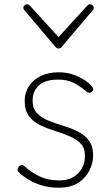

<svg xmlns="http://www.w3.org/2000/svg" viewBox="-20 -856 519 895"><path d="M253 19Q205 19 167.5 6Q130 -7 104.5 -24Q79 -41 67 -54Q60 -62 62 -68Q64 -74 69 -81Q76 -87 82 -87Q88 -87 95 -81Q123 -54 163 -34.5Q203 -15 256 -15Q294 -15 320.5 -30Q347 -45 361.5 -71Q376 -97 376 -129Q376 -167 355.5 -187.5Q335 -208 303 -221.5Q271 -235 235.5 -246Q200 -257 168 -272Q136 -287 115.5 -314Q95 -341 95 -386Q95 -424 114.5 -454Q134 -484 169.5 -501.5Q205 -519 254 -519Q290 -519 320.5 -508.5Q351 -498 374.5 -482.5Q398 -467 411 -450Q416 -443 414.5 -437.5Q413 -432 407 -428Q403 -423 396 -423.5Q389 -424 383 -429Q351 -457 321 -471Q291 -485 251 -485Q191 -485 161.5 -458Q132 -431 132 -387Q132 -350 152.5 -328.5Q173 -307 205 -294Q237 -281 273.5 -270Q310 -259 342 -243.5Q374 -228 394 -201.5Q414 -175 414 -131Q414 -96 397 -61.5Q380 -27 345 -4Q310 19 253 19ZM399 -836Q406 -836 411.5 -831.5Q417 -827 417 -819Q417 -816 416 -813Q415 -810 412 -808L269 -639Q265 -633 261 -631.5Q257 -630 253 -630Q249 -630 245.5 -631.5Q242 -633 237 -639L94 -808Q92 -810 90.5 -813Q89 -816 89 -819Q89 -827 94.5 -831.5Q100 -836 107 -836Q111 -836 114 -834.5Q117 -833 119 -830L253 -683L387 -830Q390 -833 392.5 -834.5Q395 -836 399 -836Z"/></svg>

Font: Playwrite NG Modern Thin
Style: Regular
Weight: 250
Designer: Veronika Burian, José Scaglione
Foundry: TypeTogether
Version: Version 1.002